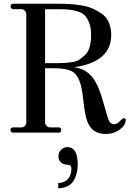

<svg xmlns="http://www.w3.org/2000/svg" viewBox="-20 -706 724 1022"><path d="M543 7Q484 7 457 -35Q443 -57 436 -89.5Q429 -122 424 -168Q419 -214 413 -241Q400 -301 370 -322Q340 -343 261 -343H220V-55Q220 -44 228 -36Q236 -28 246 -28H291Q306 -28 306 -14Q306 0 291 0H51Q36 0 36 -14Q36 -28 51 -28H94Q105 -28 112.5 -36Q120 -44 120 -55V-630Q120 -641 112.5 -649Q105 -657 94 -657H51Q45 -657 40.5 -661.5Q36 -666 36 -672Q36 -686 51 -686H291Q324 -686 350.5 -684.5Q377 -683 412 -677.5Q447 -672 473 -660.5Q499 -649 523 -632Q547 -615 559.5 -586Q572 -557 572 -520Q572 -376 374 -348H377Q435 -339 469 -298Q503 -257 525 -178Q554 -74 561 -61Q570 -45 587 -45Q604 -45 618 -61Q632 -77 642 -77Q649 -77 649 -67Q649 -40 617.5 -16.5Q586 7 543 7ZM220 -370H291Q314 -370 327.5 -371Q341 -372 364.5 -375.5Q388 -379 403 -389Q418 -399 434 -414.5Q450 -430 457.5 -457Q465 -484 465 -520Q465 -557 455 -583.5Q445 -610 431 -624Q417 -638 392 -645.5Q367 -653 345.5 -655Q324 -657 291 -657H220ZM290 296V268Q323 268 341.5 247Q360 226 360 192Q360 171 341 171Q319 171 305 159Q291 147 291 125Q291 106 305 91.5Q319 77 338 77Q394 77 394 171Q394 191 389.5 210.5Q385 230 375 250.5Q365 271 343 283.5Q321 296 290 296Z"/></svg>

Font: HK Venetian
Style: Regular
Weight: 400
Designer: Alfredo Marco Pradil
Foundry: Alfredo Marco Pradil
Version: Version 1.000;PS 001.000;hotconv 1.0.88;makeotf.lib2.5.64775